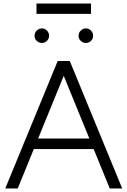

<svg xmlns="http://www.w3.org/2000/svg" viewBox="-20 -1075 727 1095"><path d="M309 -727H378L677 0H606ZM309 -727H378L81 0H10ZM152 -285H536V-225H152ZM428 -871Q428 -888 440.5 -900.5Q453 -913 470 -913Q487 -913 499 -900.5Q511 -888 511 -871Q511 -854 499 -842Q487 -830 470 -830Q453 -830 440.5 -842Q428 -854 428 -871ZM177 -871Q177 -888 189.5 -900.5Q202 -913 219 -913Q236 -913 248 -900.5Q260 -888 260 -871Q260 -855 248 -842.5Q236 -830 219 -830Q202 -830 189.5 -842Q177 -854 177 -871ZM188 -1055H499V-996H188Z"/></svg>

Font: 寒蝉端黑体 Light
Style: Regular
Weight: 300
Designer: ChillDuanSans {Warren2060}; 
Source Han Sans {Ryoko NISHIZUKA 西塚涼子 (kana, bopomofo & ideographs); Paul D. Hunt (Latin, G
Foundry: ChillType&Adobe
Version: Version 1.300;Glyphs 3.3 (3306)